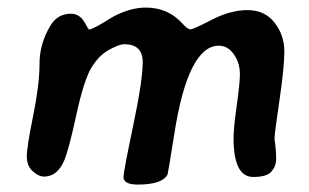

<svg xmlns="http://www.w3.org/2000/svg" viewBox="-20 -496 833 517"><path d="M312.5 -19.5Q312.5 -33.2 338.4 -156.5Q364.3 -279.8 364.3 -328.4Q364.3 -377 314.5 -377Q301.8 -377 274.7 -362.5Q247.6 -348.1 227.1 -315.4Q206.5 -282.7 185.5 -186.5Q164.6 -90.3 152.3 -62.5Q133.8 -20.5 98.6 -20.5Q84 -20.5 68.1 -34.9Q52.2 -49.3 52.2 -74.7Q52.2 -100.1 69.3 -184.3Q86.4 -268.6 86.4 -323.7Q86.4 -378.9 116.2 -427.7Q135.3 -459 170.9 -459Q190.4 -459 203.1 -442.9L209.5 -433.1Q217.8 -416.5 220.2 -416.5Q225.1 -416.5 243.2 -426.3L256.8 -434.1Q282.7 -450.2 287.6 -452.6Q332 -475.6 372.6 -475.6Q432.6 -475.6 471.2 -432.6Q485.4 -417 492.9 -417Q500.5 -417 550.5 -442.9Q600.6 -468.8 646.7 -468.8Q692.9 -468.8 719.2 -435.1Q745.6 -401.4 745.6 -357.9Q745.6 -314.5 732.4 -225.3Q719.2 -136.2 719.2 -122.1L721.2 -106.4Q723.6 -87.4 723.6 -68.1Q723.6 -48.8 711.2 -34.2Q698.7 -19.5 662.1 -19.5Q608.9 -19.5 608.9 -123.5Q608.9 -150.9 617.4 -211.4Q626 -272 626 -296.9Q626 -321.8 614.7 -341.8Q597.2 -373 569.3 -373Q486.3 -373 449.2 -134.3Q432.6 -29.8 431.2 -26.4Q417.5 1 351.1 1Q312.5 1 312.5 -19.5Z"/></svg>

Font: Averia Libre
Style: Bold Italic
Weight: 700
Italic angle: -6.90001°
Version: Version 1.002